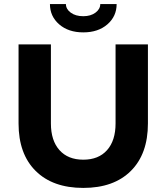

<svg xmlns="http://www.w3.org/2000/svg" viewBox="-20 -920 824 950"><path d="M711.9 -309.1Q711.9 -158.2 627.4 -74.2Q543 9.8 392.1 9.8Q241.2 9.8 156.5 -74.2Q71.8 -158.2 71.8 -309.1V-700.2H231.9V-309.1Q231.9 -224.6 274.2 -177.2Q316.4 -129.9 392.1 -129.9Q467.8 -129.9 509.8 -177.2Q551.8 -224.6 551.8 -309.1V-700.2H711.9ZM557.1 -899.9Q557.1 -839.4 511.5 -799.6Q465.8 -759.8 392.1 -759.8Q318.4 -759.8 272.7 -799.6Q227.1 -839.4 227.1 -899.9H306.2Q306.2 -875 330.1 -857.4Q354 -839.8 392.1 -839.8Q428.7 -839.8 452.4 -857.4Q476.1 -875 476.1 -899.9Z"/></svg>

Font: Gully
Style: Bold
Weight: 700
Designer: jaikishan Patel
Foundry: MagicType
Version: Version 1.000;Glyphs 3.2 (3242)